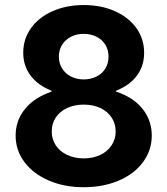

<svg xmlns="http://www.w3.org/2000/svg" viewBox="-20 -741 675 774"><path d="M43 -194.3Q43 -251.5 76.4 -296.1Q109.9 -340.8 171.9 -365.7Q233.9 -390.6 317.4 -390.6L187.5 -353.5V-390.6L317.4 -353.5Q242.7 -353.5 187.7 -375.2Q132.8 -397 103.3 -436.3Q73.7 -475.6 73.7 -528.3Q73.7 -584 105 -627.7Q136.2 -671.4 192.1 -696Q248 -720.7 317.4 -720.7Q387.7 -720.7 443.1 -696Q498.5 -671.4 529.8 -627.7Q561 -584 561 -528.3Q561 -475.6 532 -436.3Q502.9 -397 447.8 -375.2Q392.6 -353.5 317.4 -353.5L447.3 -390.6V-353.5L317.4 -390.6Q402.3 -390.6 464.6 -365.7Q526.9 -340.8 559.3 -296.1Q591.8 -251.5 591.8 -194.3Q591.8 -135.3 556.6 -87.6Q521.5 -40 459 -13.2Q396.5 13.7 317.4 13.7Q239.3 13.7 176.8 -13.2Q114.3 -40 78.6 -87.6Q43 -135.3 43 -194.3ZM446.3 -210.9Q446.3 -242.7 429.9 -267.3Q413.6 -292 384.3 -305.7Q355 -319.3 317.4 -319.3Q280.3 -319.3 250.7 -305.7Q221.2 -292 204.8 -267.3Q188.5 -242.7 188.5 -210.9Q188.5 -180.2 204.8 -155.3Q221.2 -130.4 250.7 -116.5Q280.3 -102.5 317.4 -102.5Q355 -102.5 384.3 -116.5Q413.6 -130.4 429.9 -155.3Q446.3 -180.2 446.3 -210.9ZM417.5 -512.7Q417.5 -539.1 405 -560.1Q392.6 -581.1 369.4 -592.8Q346.2 -604.5 317.4 -604.5Q288.6 -604.5 265.9 -592.8Q243.2 -581.1 230.2 -560.1Q217.3 -539.1 217.3 -512.7Q217.3 -486.3 230.2 -465.3Q243.2 -444.3 265.9 -432.6Q288.6 -420.9 317.4 -420.9Q346.2 -420.9 369.4 -432.6Q392.6 -444.3 405 -465.3Q417.5 -486.3 417.5 -512.7Z"/></svg>

Font: Wanted Sans Std Variable
Style: Regular
Weight: 400
Designer: Original Design by Kil Hyung-jin and Kang Hanbin, Wanted Lab, Inc;
Foundry: Wanted Lab, Inc.
Version: Version 1.003;Glyphs 3.2 (3227)